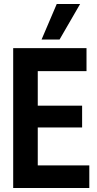

<svg xmlns="http://www.w3.org/2000/svg" viewBox="-20 -941 485 961"><path d="M46 0V-700H413V-585H169V-412H391V-303H169V-113H427V0ZM188 -743 264 -921H381L278 -743Z"/></svg>

Font: Georama Semi Condensed SemiBold
Style: Regular
Weight: 600
Width: 4
Designer: Jean-Baptiste Levee
Foundry: Production Type
Version: Version 1.000